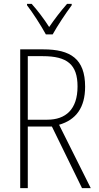

<svg xmlns="http://www.w3.org/2000/svg" viewBox="-20 -1061 507 988"><path d="M216 -884H251C276 -929 318 -992 349 -1034V-1041H325C290 -1001 262 -964 233 -922C207 -963 172 -1009 143 -1041H119V-1034C147 -998 191 -930 216 -884ZM203 -807H84V-93H123V-410H247L402 -93H447L284 -419C371 -444 418 -507 418 -615C418 -758 343 -807 203 -807ZM200 -772C326 -772 379 -729 379 -616C379 -498 318 -445 223 -445H123V-772Z"/></svg>

Font: Noto Sans Kannada UI Condensed ExtraLight
Style: Regular
Weight: 200
Width: 3
Designer: Jelle Bosma - Monotype Design Team
Foundry: Monotype Imaging Inc.
Version: Version 2.005